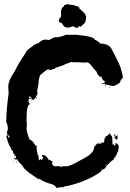

<svg xmlns="http://www.w3.org/2000/svg" viewBox="-20 -895 637 943"><path d="M301.8 -724.1H356.4Q446.3 -715.3 446.3 -698.7Q452.1 -698.7 469.7 -685.1H471.7L469.7 -681.2Q518.1 -681.2 530.3 -649.9Q575.2 -566.4 575.2 -550.3Q583 -531.7 583 -511.2Q575.2 -508.8 569.3 -489.7Q554.2 -477.5 536.1 -472.2Q534.2 -472.2 534.2 -474.1Q532.2 -474.1 532.2 -472.2Q528.3 -472.2 512.7 -478V-476.1Q506.3 -480 501 -480Q501 -478 499 -478Q499 -483.9 495.1 -483.9L491.2 -481.9L481.4 -483.9V-487.8H483.4Q485.4 -487.8 485.4 -485.8Q495.1 -485.8 495.1 -495.6Q479.5 -502 479.5 -519L475.6 -517.1Q463.9 -517.1 452.1 -546.4Q448.7 -546.4 424.8 -577.6Q418 -585.4 409.2 -589.4Q404.8 -589.4 401.4 -587.4Q366.7 -589.4 344.7 -589.4H333L329.1 -591.3Q329.1 -588.9 299.8 -579.6Q295.4 -574.7 252.9 -562Q249 -559.6 249 -556.2H239.3L229.5 -550.3L219.7 -554.2Q215.8 -552.2 213.9 -552.2V-554.2Q210 -554.2 178.7 -526.9Q175.3 -526.9 168.9 -495.6Q168.9 -493.7 170.9 -493.7L161.1 -439L165 -440.9H167Q151.4 -406.2 145.5 -405.8H141.6Q136.7 -405.8 135.7 -413.6L129.9 -409.7H127.9L124 -411.6L120.1 -405.8V-397.9Q120.1 -388.2 126 -388.2V-382.3Q110.4 -382.3 110.4 -304.2V-302.2Q110.4 -297.9 112.3 -280.8Q110.4 -270.5 110.4 -261.2Q114.3 -234.9 126 -208.5Q137.7 -208.5 153.3 -181.2Q161.1 -178.2 161.1 -175.3Q161.1 -171.4 159.2 -171.4Q161.1 -145.5 165 -142.1Q165 -140.1 163.1 -140.1Q165 -130.4 170.9 -130.4L168.9 -126.5V-124.5Q168.9 -109.4 176.8 -106.9Q176.8 -114.7 180.7 -114.7Q180.7 -111.8 186.5 -108.9L192.4 -122.6Q189.5 -122.6 186.5 -128.4V-134.3H188.5Q206.5 -134.3 219.7 -108.9L223.6 -110.8Q236.3 -101.1 239.3 -101.1V-97.2H235.4Q235.4 -77.6 256.8 -77.6Q258.8 -77.6 258.8 -79.6Q283.7 -75.7 288.1 -75.7Q288.6 -79.6 292 -79.6Q293.5 -79.6 303.7 -77.6Q321.3 -77.6 366.2 -103Q413.6 -127.9 418.9 -134.3Q442.4 -151.9 442.4 -173.3Q457.5 -190.9 460 -190.9L473.6 -189V-192.9H475.6L481.4 -189V-192.9L477.5 -198.7H479.5L487.3 -192.9Q493.2 -198.7 493.2 -210.4H491.2V-212.4Q494.1 -212.4 501 -226.1Q516.6 -232.4 516.6 -239.7H520.5Q520.5 -235.8 530.3 -224.1L532.2 -210.4H530.3L532.2 -206.5V-183.1H534.2V-189H538.1Q538.1 -179.2 545.9 -179.2Q547.9 -187 547.9 -192.9H549.8Q561.5 -185.5 563.5 -177.2L561.5 -173.3L563.5 -163.6Q559.6 -163.1 559.6 -159.7Q561.5 -156.2 561.5 -151.9Q556.6 -151.9 553.7 -136.2Q549.3 -136.2 545.9 -122.6Q541 -122.6 536.1 -108.9Q526.9 -108.9 491.2 -64Q488.3 -64 483.4 -60.1V-65.9Q480.5 -65.9 477.5 -58.1H481.4Q454.6 -32.2 383.8 -3.4Q336.4 14.2 292 22L290 25.9L282.2 23.9Q258.8 27.8 254.9 27.8Q254.9 12.2 215.8 4.4Q187 -6.3 172.9 -17.1L168.9 -15.1Q113.3 -51.3 112.3 -56.2Q106.4 -56.2 83 -89.4Q65.4 -104.5 65.4 -112.8L55.7 -110.8Q55.7 -112.8 53.7 -112.8L59.6 -126.5Q55.7 -126.5 55.7 -132.3H53.7V-128.4H49.8V-130.4Q53.7 -135.3 53.7 -136.2Q43.9 -137.2 43.9 -151.9Q32.2 -162.6 32.2 -169.4L34.2 -173.3V-175.3H32.2V-171.4Q25.9 -171.4 10.7 -226.1Q14.6 -226.1 14.6 -230Q12.7 -233.9 12.7 -235.8L16.6 -237.8L14.6 -241.7V-253.4H18.6V-261.2Q18.6 -284.2 10.7 -294.4Q10.7 -353.5 22.5 -437L20.5 -468.3Q20.5 -499.5 51.8 -544.4Q73.2 -587.4 106.4 -636.2Q106.9 -646.5 139.6 -667.5Q146.5 -677.2 168.9 -683.1Q185.1 -700.7 204.1 -700.7L221.7 -698.7Q244.6 -712.4 251 -712.4Q252.9 -712.4 256.8 -710.4L264.6 -714.4L268.6 -712.4Q297.4 -720.2 301.8 -724.1ZM569.3 -503.4V-499.5H571.3V-503.4ZM499 -478V-472.2H495.1V-474.1Q495.6 -478 499 -478ZM516.6 -468.3Q520.5 -467.8 520.5 -464.4H516.6ZM122.1 -421.4V-413.6Q132.3 -413.6 133.8 -419.4V-421.4L129.9 -419.4H126ZM157.2 -417.5H161.1V-415.5Q161.1 -411.6 157.2 -411.6ZM133.8 -405.8H139.6Q139.6 -401.9 135.7 -401.9H133.8ZM16.6 -235.8V-233.9Q20 -218.3 24.4 -218.3H26.4V-224.1Q18.6 -231.9 18.6 -235.8ZM542 -233.9H547.9V-230L540 -228L538.1 -231.9ZM557.6 -230 559.6 -226.1Q555.7 -225.6 555.7 -222.2V-220.2H559.6V-218.3L553.7 -210.4Q555.7 -210.4 555.7 -208.5H551.8L540 -222.2Q556.2 -230 557.6 -230ZM47.9 -118.7H51.8V-112.8H47.9ZM45.9 -103H47.9V-99.1H45.9ZM59.6 -101.1H63.5V-97.2Q59.6 -97.2 59.6 -101.1ZM501 -87.4V-81.5Q504.9 -81.5 504.9 -85.4ZM495.1 -81.5V-79.6H499V-81.5ZM357.9 -757.3Q342.3 -761.7 339.8 -766.6Q320.8 -759.3 313 -759.3Q293.9 -759.3 284.2 -781.2H283.7Q281.7 -781.2 269.5 -788.1Q268.6 -790.5 268.6 -793Q268.6 -801.3 279.8 -813.5V-836.4Q280.3 -857.4 293 -862.8V-863.8Q293 -866.7 297.4 -870.6L304.2 -871.6Q306.6 -874.5 308.6 -875.5Q309.6 -873 343.3 -869.6Q344.2 -867.7 368.2 -861.3L369.1 -859.9L365.7 -858.4L366.7 -856.4L369.6 -857.9Q370.6 -856 370.6 -852.5V-850.6H371.1Q375.5 -850.6 397.9 -826.7Q398.9 -824.7 398.9 -820.8Q401.4 -818.8 403.3 -814.9Q401.9 -793.9 397.9 -784.2L376 -763.2Q375 -765.6 369.1 -766.1L365.7 -764.6L362.3 -759.3Z"/></svg>

Font: Mister Brush
Style: Regular
Weight: 400
Designer: GGBotNet
Foundry: GGBotNet
Version: 1.00